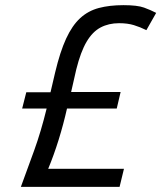

<svg xmlns="http://www.w3.org/2000/svg" viewBox="-20 -725 626 745"><path d="M61 0Q86 -68 112.5 -141Q139 -214 161 -304H66L82 -367H176L194 -444Q213 -524 236.5 -575Q260 -626 291 -654.5Q322 -683 363.5 -694Q405 -705 459 -705Q513 -705 539 -695.5Q565 -686 586 -675L548 -608Q524 -620 499.5 -627.5Q475 -635 442 -635Q402 -635 370.5 -618.5Q339 -602 316 -563Q293 -524 276 -456L256 -368H448L433 -304H240Q226 -242 207.5 -182.5Q189 -123 167 -70H461L444 0Z"/></svg>

Font: Ubuntu Sans Mono
Style: Italic
Weight: 400
Italic angle: -13.5°
Monospace: yes
Designer: Dalton Maag Ltd
Foundry: Dalton Maag Ltd
Version: Version 1.006